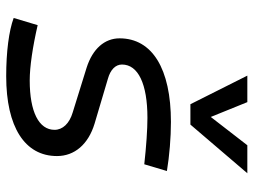

<svg xmlns="http://www.w3.org/2000/svg" viewBox="-120 -696 826 626"><g transform="rotate(90 293.0 -383.0)"><path d="M228.5 9.8C394 9.8 488.8 -50.8 488.8 -155.8C488.8 -212.9 450.7 -257.8 383.3 -278.3L236.8 -321.8C207 -330.1 190.4 -346.7 190.4 -367.7C190.4 -420.4 253.4 -450.7 364.3 -450.7C402.8 -450.7 458 -446.8 515.6 -440.4L537.6 -514.2C487.3 -522.5 428.7 -527.3 377.4 -527.3C204.1 -527.3 105 -466.3 105 -359.9C105 -311 139.2 -272 200.7 -252.4L346.7 -207C382.8 -196.3 403.3 -174.3 403.3 -147.9C403.3 -96.7 344.7 -66.9 242.2 -66.9C197.3 -66.9 131.8 -76.7 62 -92.8L38.6 -14.6C80.6 1 149.4 9.8 228.5 9.8ZM319.8 -590.8H386.2L544.9 -776.4H453.6L361.3 -657.2L313 -776.4H226.6Z"/></g></svg>

Font: Cascadia Mono NF SemiLight
Style: Italic
Weight: 350
Italic angle: -10°
Monospace: yes
Designer: Aaron Bell
Foundry: Saja Typeworks
Version: Version 2404.023